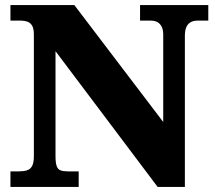

<svg xmlns="http://www.w3.org/2000/svg" viewBox="-20 -734 846 754"><path d="M21 0V-61H54Q72 -61 85.5 -65Q99 -69 106 -82Q113 -95 113 -121V-597Q113 -622 106 -633.5Q99 -645 87.5 -649Q76 -653 63 -653H21V-714H272L621 -255V-597Q621 -618 614.5 -630Q608 -642 597.5 -647.5Q587 -653 573 -653H530V-714H798V-653H755Q740 -653 729 -647Q718 -641 712 -628Q706 -615 706 -593V0H599L198 -533V-121Q198 -95 202.5 -82Q207 -69 218 -65Q229 -61 246 -61H289V0Z"/></svg>

Font: Noto Serif Bengali Black
Style: Regular
Weight: 900
Version: Version 2.003